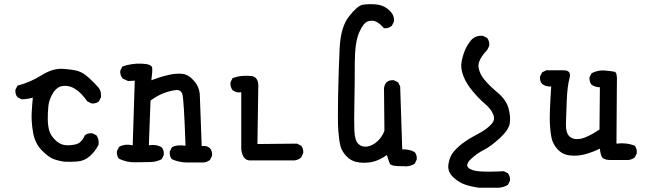

<svg xmlns="http://www.w3.org/2000/svg" viewBox="-20 -760 3040 905"><path d="M282.2 2Q253.9 -2 230.5 -11.2Q207 -20.5 175.8 -52.7Q144.5 -85 135.7 -136.7Q127 -188.5 129.4 -229.5Q131.8 -270.5 134.8 -299.8Q105.5 -292 82 -292L62.5 -301.8Q50.8 -315.4 52.7 -336.9L62.5 -356.4Q123 -372.1 175.8 -405.3Q228.5 -438.5 275.9 -435.5Q323.2 -432.6 348.6 -424.8Q374 -417 402.8 -389.6Q431.6 -362.3 444.8 -346.7Q458 -331.1 456.1 -301.8L446.3 -282.2Q432.6 -270.5 411.1 -272.5L391.6 -282.2Q364.3 -321.3 335.9 -339.8Q307.6 -358.4 277.8 -355Q248 -351.6 229.5 -320.8Q210.9 -290 208 -259.8Q205.1 -229.5 205.1 -201.2Q205.1 -172.9 210.9 -148.4Q216.8 -124 238.8 -101.6Q260.7 -79.1 285.2 -76.2Q309.6 -73.2 336.9 -79.6Q364.3 -85.9 379.9 -122.1Q393.6 -133.8 415 -131.8L434.6 -122.1Q448.2 -102.5 444.3 -77.1Q427.7 -44.9 402.8 -23.4Q377.9 -2 346.7 1Q315.4 3.9 282.2 2Z M862.3 5.9Q823.2 5.9 790 -9.8Q778.3 -23.4 780.3 -45.9L790 -65.4Q811.5 -79.1 854.5 -73.2Q846.7 -295.9 839.4 -316.9Q832 -337.9 809.1 -335.4Q786.1 -333 755.4 -322.3Q724.6 -311.5 689.5 -286.1L681.6 -75.2Q716.8 -81.1 742.2 -65.4Q753.9 -51.8 752 -29.3L742.2 -9.8Q716.8 3.9 685.5 3.9Q654.3 3.9 616.2 4.9Q578.1 5.9 541 -11.7Q529.3 -25.4 531.2 -47.9L541 -67.4Q566.4 -83 605.5 -75.2L615.2 -379.9L584 -377.9L558.6 -389.6Q544.9 -405.3 546.9 -426.8L556.6 -446.3Q599.6 -461.9 647.5 -460Q695.3 -458 697.3 -440.4Q699.2 -422.9 693.4 -381.8Q734.4 -397.5 772 -406.2Q809.6 -415 838.9 -412.1Q868.2 -409.2 894.5 -378.9Q920.9 -348.6 921.9 -310.5Q922.9 -272.5 930.7 -71.3Q954.1 -75.2 969.7 -61.5Q981.4 -47.9 979.5 -25.4L969.7 -5.9Q956.1 3.9 940.4 5.9Z M1158.2 -3.9Q1124 -3.9 1117.2 -55.7V-325.2Q1093.8 -321.3 1076.2 -335Q1064.5 -350.6 1066.4 -372.1L1076.2 -391.6Q1117.2 -407.2 1168 -401.4Q1201.2 -394.5 1197.3 -344.7L1193.4 -81.1L1379.9 -83L1399.4 -73.2Q1411.1 -59.6 1409.2 -38.1L1399.4 -17.6Q1385.7 -5.9 1368.2 -3.9Z M1879.9 23.4Q1823.2 24.4 1817.4 11.2Q1811.5 -2 1803.7 -29.3Q1770.5 -5.9 1739.7 2Q1709 9.8 1673.8 5.9Q1638.7 2 1615.2 -21.5Q1591.8 -44.9 1585 -70.8Q1578.1 -96.7 1574.7 -143.1Q1571.3 -189.5 1573.7 -313Q1576.2 -436.5 1581.1 -534.7Q1585.9 -632.8 1625 -682.6Q1664.1 -732.4 1688.5 -737.3Q1712.9 -742.2 1750.5 -739.3Q1788.1 -736.3 1814.5 -711.9Q1840.8 -687.5 1836.9 -658.2L1827.1 -638.7Q1811.5 -625 1790 -627Q1770.5 -649.4 1753.4 -657.7Q1736.3 -666 1714.8 -659.7Q1693.4 -653.3 1672.9 -606.9Q1652.3 -560.5 1652.3 -459.5Q1652.3 -358.4 1650.4 -273.9Q1648.4 -189.5 1650.4 -144Q1652.3 -98.6 1668.9 -82Q1685.5 -65.4 1710.9 -69.3Q1736.3 -73.2 1758.8 -93.8Q1781.2 -114.3 1792 -143.6L1790 -344.7Q1792 -360.4 1801.8 -372.1Q1815.4 -383.8 1836.9 -381.8L1856.4 -372.1L1866.2 -352.5L1876 -55.7Q1909.2 -57.6 1934.6 -43Q1946.3 -29.3 1944.3 -7.8L1934.6 11.7Q1911.1 27.3 1879.9 23.4Z M2240.2 125Q2207 121.1 2175.8 111.3Q2144.5 101.6 2116.2 75.2Q2087.9 48.8 2093.8 12.7Q2099.6 -23.4 2119.1 -45.9Q2138.7 -68.4 2163.1 -86.4Q2187.5 -104.5 2211.9 -117.2Q2236.3 -129.9 2258.3 -143.6Q2280.3 -157.2 2297.9 -176.8Q2315.4 -196.3 2304.2 -222.2Q2293 -248 2265.6 -271Q2238.3 -293.9 2208 -330.1Q2177.7 -366.2 2164.1 -401.9Q2150.4 -437.5 2155.3 -466.3Q2160.2 -495.1 2170.9 -521.5Q2181.6 -547.9 2201.2 -571.3Q2222.7 -594.7 2256.8 -590.8L2276.4 -581.1Q2288.1 -565.4 2286.1 -543.9L2276.4 -524.4Q2232.4 -477.5 2235.4 -446.3Q2238.3 -415 2262.2 -385.7Q2286.1 -356.4 2326.2 -322.8Q2366.2 -289.1 2377 -249.5Q2387.7 -210 2382.8 -178.7Q2377.9 -147.5 2335.9 -108.9Q2293.9 -70.3 2261.2 -53.7Q2228.5 -37.1 2200.7 -11.2Q2172.9 14.6 2187 29.8Q2201.2 44.9 2242.7 47.9Q2284.2 50.8 2354.5 46.9L2374 56.6Q2385.7 70.3 2383.8 91.8L2374 111.3Q2354.5 123 2331.1 125Z M2850.6 -5.9Q2823.2 -7.8 2816.4 -21.5Q2809.6 -35.2 2807.6 -59.6Q2774.4 -43 2738.8 -33.2Q2703.1 -23.4 2667 -27.3Q2630.9 -31.2 2608.4 -56.2Q2585.9 -81.1 2580.1 -108.4Q2574.2 -135.7 2571.8 -176.8Q2569.3 -217.8 2578.1 -352.5Q2552.7 -350.6 2535.2 -364.3Q2523.4 -377.9 2525.4 -399.4L2535.2 -418.9L2554.7 -428.7H2634.8Q2674.8 -429.7 2664.6 -392.1Q2654.3 -354.5 2651.4 -287.1Q2648.4 -219.7 2647.5 -176.8Q2646.5 -133.8 2664.1 -117.2Q2681.6 -100.6 2714.4 -105.5Q2747.1 -110.4 2805.7 -149.4L2807.6 -348.6Q2786.1 -348.6 2768.6 -360.4Q2756.8 -374 2758.8 -395.5L2768.6 -415Q2799.8 -430.7 2831.1 -427.7Q2862.3 -424.8 2876.5 -421.9Q2890.6 -418.9 2887.7 -370.1L2885.7 -83Q2932.6 -88.9 2971.7 -73.2Q2983.4 -59.6 2981.4 -37.1L2971.7 -17.6Q2958 -7.8 2942.4 -5.9Z"/></svg>

Font: JasonHandwriting4
Style: Regular
Weight: 400
Version: Version 1.01.21